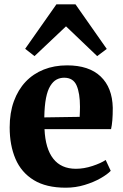

<svg xmlns="http://www.w3.org/2000/svg" viewBox="-20 -862 571 893"><path d="M286 11Q194.5 11 136.8 -24.5Q79 -60 52 -123.2Q25 -186.5 25 -269.5Q25 -337.5 44.5 -391Q64 -444.5 99.2 -481.8Q134.5 -519 183.5 -538.5Q232.5 -558 292 -558Q394 -558 448.2 -506.2Q502.5 -454.5 504.5 -360.5Q504.5 -327 502.5 -302.8Q500.5 -278.5 496.5 -261.5H187Q189 -216 199.2 -181.5Q209.5 -147 227.8 -123.8Q246 -100.5 272.2 -88.8Q298.5 -77 333 -77Q370.5 -77 410 -90Q449.5 -103 471.5 -118L495 -67.5Q479.5 -51 447.5 -32.8Q415.5 -14.5 373.5 -1.8Q331.5 11 286 11ZM186 -316 350.5 -318.5Q351 -330.5 351.5 -342Q352 -353.5 352 -365.5Q352 -428.5 336.2 -464.5Q320.5 -500.5 278.5 -500.5Q259 -500.5 242.8 -491.8Q226.5 -483 213.8 -462.2Q201 -441.5 194 -406Q187 -370.5 186 -316ZM140.5 -601 97 -635 242.5 -842H331L476.5 -634.5L432 -601L287 -739.5Z"/></svg>

Font: Merriweather 48pt ExtraBold
Style: Regular
Weight: 800
Version: Version 2.100